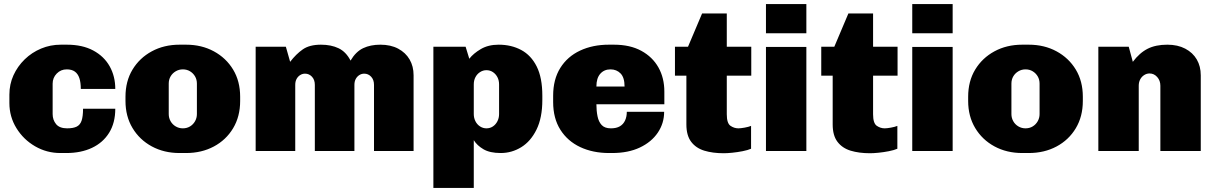

<svg xmlns="http://www.w3.org/2000/svg" viewBox="-20 -740 5952 941"><path d="M276 10Q209 10 152 -23Q95 -56 60.5 -112Q26 -168 26 -235V-276Q26 -327 46 -371Q66 -415 101 -449Q136 -483 181.5 -502Q227 -521 278 -521H308Q384 -521 437 -492.5Q490 -464 517.5 -415Q545 -366 545 -304H376Q376 -336 369 -357Q362 -378 347 -389Q332 -400 307 -400Q278 -400 258 -379.5Q238 -359 238 -330V-181Q238 -152 255 -131.5Q272 -111 309 -111Q339 -111 356 -119.5Q373 -128 380 -149Q387 -170 387 -207H545Q545 -138 515 -89.5Q485 -41 431 -15.5Q377 10 305 10Z M860 10Q784 10 724 -22.5Q664 -55 629.5 -112.5Q595 -170 595 -245V-266Q595 -342 629.5 -399Q664 -456 724 -488.5Q784 -521 860 -521H892Q968 -521 1028 -488.5Q1088 -456 1122.5 -399Q1157 -342 1157 -266V-245Q1157 -169 1122.5 -111.5Q1088 -54 1028 -22Q968 10 892 10ZM876 -111Q896 -111 911.5 -120.5Q927 -130 936 -146Q945 -162 945 -181V-330Q945 -350 936 -365.5Q927 -381 911.5 -390.5Q896 -400 876 -400Q857 -400 841 -390.5Q825 -381 816 -365.5Q807 -350 807 -330V-181Q807 -162 816 -146Q825 -130 841 -120.5Q857 -111 876 -111Z M1233 0V-511H1381L1402 -437Q1431 -475 1464 -498Q1497 -521 1553 -521Q1603 -521 1639.5 -503.5Q1676 -486 1698 -443Q1724 -487 1760 -504Q1796 -521 1844 -521Q1895 -521 1931.5 -501.5Q1968 -482 1987.5 -448.5Q2007 -415 2007 -371V0H1813V-324Q1813 -349 1799 -364Q1785 -379 1765 -379Q1752 -379 1741 -372Q1730 -365 1723.5 -353Q1717 -341 1717 -324V0H1523V-324Q1523 -349 1509 -364Q1495 -379 1475 -379Q1462 -379 1451 -372Q1440 -365 1433.5 -353Q1427 -341 1427 -324V0Z M2104 181V-511H2262L2280 -452Q2300 -478 2336.5 -499.5Q2373 -521 2424 -521Q2486 -521 2534.5 -495Q2583 -469 2610.5 -414Q2638 -359 2638 -271V-250Q2638 -163 2609.5 -105Q2581 -47 2534.5 -18.5Q2488 10 2434 10Q2381 10 2349.5 -8.5Q2318 -27 2302 -53V181ZM2364 -111Q2382 -111 2396 -120.5Q2410 -130 2418 -146Q2426 -162 2426 -181V-326Q2426 -346 2418 -361.5Q2410 -377 2396 -386.5Q2382 -396 2364 -396Q2347 -396 2332.5 -386.5Q2318 -377 2310 -361.5Q2302 -346 2302 -326V-181Q2302 -162 2310 -146Q2318 -130 2332.5 -120.5Q2347 -111 2364 -111Z M2965 10Q2886 10 2824 -19Q2762 -48 2726.5 -104Q2691 -160 2691 -240V-271Q2691 -351 2726 -407Q2761 -463 2823 -492Q2885 -521 2964 -521H2989Q3068 -521 3123 -491Q3178 -461 3207 -409.5Q3236 -358 3236 -291V-229H2903Q2903 -197 2908.5 -170Q2914 -143 2929 -127Q2944 -111 2974 -111Q3001 -111 3018 -121Q3035 -131 3043.5 -149.5Q3052 -168 3052 -192H3235Q3235 -136 3204 -90Q3173 -44 3116 -17Q3059 10 2980 10ZM2903 -316H3041Q3041 -360 3021.5 -380Q3002 -400 2972 -400Q2941 -400 2922 -378.5Q2903 -357 2903 -316Z M3527 11Q3473 11 3432 -1.5Q3391 -14 3367.5 -45Q3344 -76 3344 -130V-369H3288V-511H3352L3421 -674H3542V-511H3662V-369H3542V-180Q3542 -136 3560 -123.5Q3578 -111 3599 -111Q3610 -111 3629.5 -114.5Q3649 -118 3661 -123V-11Q3645 -4 3619.5 1Q3594 6 3569 8.5Q3544 11 3527 11Z M3734 0V-510H3932V0ZM3734 -577V-720H3932V-577Z M4244 11Q4190 11 4149 -1.5Q4108 -14 4084.5 -45Q4061 -76 4061 -130V-369H4005V-511H4069L4138 -674H4259V-511H4379V-369H4259V-180Q4259 -136 4277 -123.5Q4295 -111 4316 -111Q4327 -111 4346.5 -114.5Q4366 -118 4378 -123V-11Q4362 -4 4336.5 1Q4311 6 4286 8.5Q4261 11 4244 11Z M4451 0V-510H4649V0ZM4451 -577V-720H4649V-577Z M4990 10Q4914 10 4854 -22.5Q4794 -55 4759.5 -112.5Q4725 -170 4725 -245V-266Q4725 -342 4759.5 -399Q4794 -456 4854 -488.5Q4914 -521 4990 -521H5022Q5098 -521 5158 -488.5Q5218 -456 5252.5 -399Q5287 -342 5287 -266V-245Q5287 -169 5252.5 -111.5Q5218 -54 5158 -22Q5098 10 5022 10ZM5006 -111Q5026 -111 5041.5 -120.5Q5057 -130 5066 -146Q5075 -162 5075 -181V-330Q5075 -350 5066 -365.5Q5057 -381 5041.5 -390.5Q5026 -400 5006 -400Q4987 -400 4971 -390.5Q4955 -381 4946 -365.5Q4937 -350 4937 -330V-181Q4937 -162 4946 -146Q4955 -130 4971 -120.5Q4987 -111 5006 -111Z M5363 0V-511H5512L5532 -437Q5565 -481 5604.5 -501Q5644 -521 5701 -521Q5752 -521 5789 -501.5Q5826 -482 5845.5 -448.5Q5865 -415 5865 -371V0H5667V-320Q5667 -345 5651.5 -362.5Q5636 -380 5614 -380Q5600 -380 5587.5 -372Q5575 -364 5568 -350.5Q5561 -337 5561 -320V0Z"/></svg>

Font: Chivo Medium Black
Style: Regular
Weight: 900
Version: Version 2.002